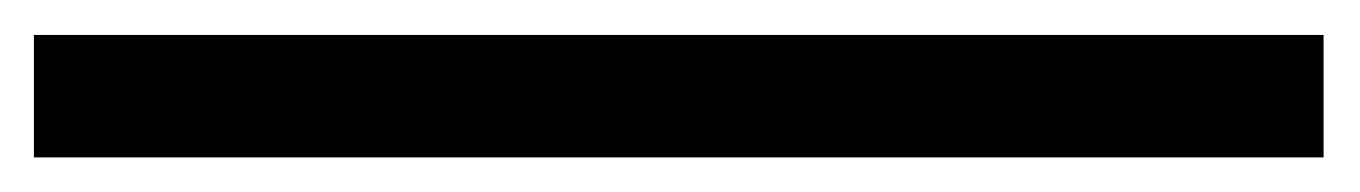

<svg xmlns="http://www.w3.org/2000/svg" viewBox="-64 75 786 111"><path d="M701.2 95.2V166H-44.4V95.2Z"/></svg>

Font: Tauri
Style: Regular
Weight: 400
Designer: Yvonne Schüttler
Foundry: Yvonne Schüttler
Version: Version 1.003; ttfautohint (v0.93.8-669f) -l 13 -r 13 -G 200